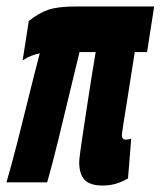

<svg xmlns="http://www.w3.org/2000/svg" viewBox="-20 -564 497 594"><path d="M297 10Q259 10 242 -7.5Q225 -25 225 -63Q225 -68 226 -76Q227 -84 229.5 -103Q232 -122 237.5 -157.5Q243 -193 252 -253Q261 -313 276 -403H226Q211 -341 194 -270.5Q177 -200 160 -130Q143 -60 126 0H0Q17 -58 34.5 -127Q52 -196 69.5 -267Q87 -338 103 -399Q92 -397 77.5 -391.5Q63 -386 50 -377L69 -499Q100 -524 130 -534Q160 -544 215 -544H457L435 -403H397Q383 -312 374.5 -260.5Q366 -209 362.5 -185.5Q359 -162 358 -155Q357 -148 357 -146Q357 -132 369 -132Q377 -132 386 -135L376 -12Q359 -2 340 4Q321 10 297 10Z"/></svg>

Font: Georama Condensed
Style: Bold Italic
Weight: 700
Width: 3
Italic angle: -9°
Designer: Jean-Baptiste Levee
Foundry: Production Type
Version: Version 1.000